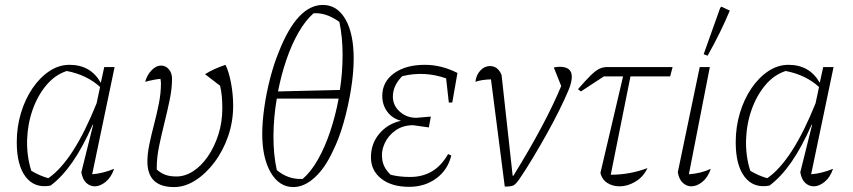

<svg xmlns="http://www.w3.org/2000/svg" viewBox="-20 -751 3462 779"><path d="M185 2Q121 14 84.5 -33Q48 -80 48 -174Q48 -236 65 -292.5Q82 -349 112 -393Q142 -437 180.5 -462.5Q219 -488 262 -488Q348 -488 389 -415L403 -479H445L354 -44Q396 -47 443 -66Q431 -31 408.5 -13Q386 5 365 5Q345 5 330 -9Q315 -23 310 -52L358 -245H356Q316 -154 274 -93.5Q232 -33 185 2ZM107 -58Q124 -48 141 -40.5Q158 -33 176 -28Q278 -98 372 -332L386 -398Q333 -447 251 -463Q204 -448 168.5 -406Q133 -364 112.5 -306Q92 -248 90 -183.5Q88 -119 107 -58Z M686 8Q578 8 578 -96Q578 -127 586 -165.5Q594 -204 605 -246Q616 -288 624.5 -330.5Q633 -373 633 -412Q633 -420 631 -431Q606 -429 569 -419Q577 -448 595.5 -466.5Q614 -485 633 -485Q652 -485 665 -470Q678 -455 678 -431Q678 -392 668.5 -346Q659 -300 647 -252Q635 -204 625.5 -158Q616 -112 616 -72Q616 -65 616 -63Q635 -47 653 -41Q671 -35 696 -35Q731 -35 764 -56.5Q797 -78 823.5 -116.5Q850 -155 866 -205Q882 -255 882 -311Q882 -338 880 -360Q878 -382 873 -403L812 -450Q831 -462 850 -470.5Q869 -479 895 -488Q909 -459 917.5 -413.5Q926 -368 926 -322Q926 -257 905.5 -198Q885 -139 850 -92.5Q815 -46 772.5 -19Q730 8 686 8Z M1170 8Q1113 8 1078.5 -51Q1044 -110 1044 -208Q1044 -256 1052.5 -316Q1061 -376 1076.5 -435Q1092 -494 1111 -540Q1186 -731 1290 -731Q1348 -731 1381.5 -673Q1415 -615 1415 -513Q1415 -456 1404 -388Q1393 -320 1374.5 -254.5Q1356 -189 1331 -139Q1299 -69 1256.5 -30.5Q1214 8 1170 8ZM1252 -697Q1219 -668 1191 -619Q1163 -570 1142 -508.5Q1121 -447 1108 -380L1359 -386Q1370 -457 1370 -528.5Q1370 -600 1357 -662Q1303 -701 1252 -697ZM1208 -25Q1241 -53 1269.5 -103Q1298 -153 1319.5 -217Q1341 -281 1354 -351H1103Q1090 -275 1089.5 -200Q1089 -125 1103 -61Q1149 -22 1208 -25Z M1640 7Q1569 7 1527 -26Q1485 -59 1485 -113Q1485 -168 1519 -208.5Q1553 -249 1607 -261Q1572 -270 1551.5 -297.5Q1531 -325 1531 -362Q1531 -419 1578.5 -453.5Q1626 -488 1704 -488Q1771 -488 1836 -455L1815 -335H1801L1790 -433Q1702 -464 1612 -442Q1574 -404 1574 -359Q1574 -323 1602 -298Q1630 -273 1669 -273L1728 -278L1720 -234L1656 -243Q1615 -243 1585 -222Q1555 -201 1540.5 -169Q1526 -137 1531 -103Q1536 -69 1565 -42Q1600 -33 1644 -33Q1746 -33 1798 -126L1811 -120Q1797 -62 1750.5 -27.5Q1704 7 1640 7Z M2063 -38Q2194 -250 2257 -402L2227 -477Q2237 -480 2251 -480Q2300 -480 2300 -440Q2300 -417 2287 -386Q2272 -350 2249 -303.5Q2226 -257 2198 -207Q2170 -157 2141.5 -109.5Q2113 -62 2087 -24Q2073 -4 2063.5 1Q2054 6 2028 6L1972 -429Q1933 -428 1909 -419Q1912 -447 1929 -465Q1946 -483 1968 -483Q2000 -483 2015 -447L2060 -38Z M2337 -380 2325 -389Q2357 -426 2377 -445.5Q2397 -465 2412 -472Q2427 -479 2443 -479H2709L2699 -441H2538L2458 -42Q2535 -42 2607 -69Q2590 -33 2558 -14Q2526 5 2494 5Q2466 5 2444.5 -8.5Q2423 -22 2416 -49L2508 -441H2430Z M2864 -66Q2852 -31 2829.5 -13Q2807 5 2785 5Q2766 5 2750.5 -9Q2735 -23 2730 -52L2819 -479H2860L2775 -44Q2823 -47 2864 -66ZM2851 -525 2835 -531 2902 -719 2907 -724 2941 -708Q2924 -667 2901.5 -621Q2879 -575 2851 -525Z M3102 2Q3038 14 3001.5 -33Q2965 -80 2965 -174Q2965 -236 2982 -292.5Q2999 -349 3029 -393Q3059 -437 3097.5 -462.5Q3136 -488 3179 -488Q3265 -488 3306 -415L3320 -479H3362L3271 -44Q3313 -47 3360 -66Q3348 -31 3325.5 -13Q3303 5 3282 5Q3262 5 3247 -9Q3232 -23 3227 -52L3275 -245H3273Q3233 -154 3191 -93.5Q3149 -33 3102 2ZM3024 -58Q3041 -48 3058 -40.5Q3075 -33 3093 -28Q3195 -98 3289 -332L3303 -398Q3250 -447 3168 -463Q3121 -448 3085.5 -406Q3050 -364 3029.5 -306Q3009 -248 3007 -183.5Q3005 -119 3024 -58Z"/></svg>

Font: Piazzolla ExtraLight
Style: Italic
Weight: 200
Italic angle: -11.3°
Designer: Juan Pablo del Peral
Foundry: Huerta Tipografica
Version: Version 1.330